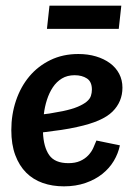

<svg xmlns="http://www.w3.org/2000/svg" viewBox="-20 -649 481 679"><path d="M222 -72Q246 -72 263 -79.5Q280 -87 291.5 -99Q303 -111 309.5 -125Q316 -139 321 -152L404 -135Q398 -106 382.5 -80Q367 -54 342 -34Q317 -14 282.5 -2Q248 10 206 10Q165 10 131 -2Q97 -14 72.5 -38.5Q48 -63 34 -100.5Q20 -138 20 -189Q20 -244 36.5 -293Q53 -342 83.5 -378.5Q114 -415 158 -436.5Q202 -458 257 -458Q291 -458 319.5 -449.5Q348 -441 369 -425.5Q390 -410 401.5 -388Q413 -366 413 -339Q413 -289 377.5 -254Q342 -219 253 -200Q227 -194 196.5 -189.5Q166 -185 132 -181Q134 -129 154 -100.5Q174 -72 222 -72ZM155 -629H409L400 -547H146ZM202 -256Q235 -263 255 -271.5Q275 -280 286.5 -289.5Q298 -299 301.5 -310Q305 -321 305 -332Q305 -360 287.5 -371.5Q270 -383 244 -383Q218 -383 199 -371.5Q180 -360 167 -340.5Q154 -321 146 -296Q138 -271 135 -245Q155 -247 171.5 -250.5Q188 -254 202 -256Z"/></svg>

Font: Zilla Slab SemiBold
Style: Regular
Weight: 600
Designer: Typotheque.com
Foundry: Typotheque type foundry
Version: Version 1.0; 2017